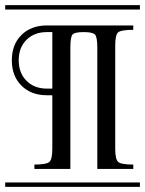

<svg xmlns="http://www.w3.org/2000/svg" viewBox="-29 -728 565 748"><path d="M-8.8 -708H516.1V-690.9H-8.8ZM-8.8 -17.1H516.1V0H-8.8ZM350.1 -69.8V-542Q350.1 -583 341.3 -593Q332.5 -603 296.9 -603Q261.7 -603 253.4 -593.3Q245.1 -583.5 245.1 -542V-69.8H105V-86.9Q151.9 -86.9 163.3 -97.2Q174.8 -107.4 174.8 -148.9V-356.9H153.8Q92.3 -356.9 54.7 -394.3Q17.1 -431.6 17.1 -493.2Q17.1 -554.7 54.7 -591.8Q92.3 -628.9 153.8 -628.9H490.2V-611.8Q442.9 -611.8 431.4 -602.1Q419.9 -592.3 419.9 -550.8V-148.9Q419.9 -107.4 431.4 -97.2Q442.9 -86.9 490.2 -86.9V-69.8ZM153.8 -603Q104.5 -603 74.2 -572.8Q43.9 -542.5 43.9 -493.2Q43.9 -443.8 74.2 -413.3Q104.5 -382.8 153.8 -382.8H174.8V-603Z"/></svg>

Font: FoglihtenFr01
Style: Regular
Weight: 500
Version: Version 0.68